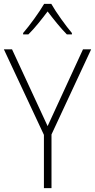

<svg xmlns="http://www.w3.org/2000/svg" viewBox="-20 -1061 489 988"><path d="M244 -1041H207C183 -999 132 -929 99 -891V-884H126C159 -916 197 -965 225 -1002C254 -964 291 -917 324 -884H350V-891C321 -925 268 -998 244 -1041ZM225 -412 42 -807H0L206 -367V-93H245V-369L449 -807H407Z"/></svg>

Font: Noto Sans Kannada UI SemiCondensed ExtraLight
Style: Regular
Weight: 200
Width: 4
Designer: Jelle Bosma - Monotype Design Team
Foundry: Monotype Imaging Inc.
Version: Version 2.005